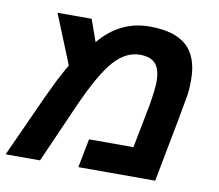

<svg xmlns="http://www.w3.org/2000/svg" viewBox="-87 -692 884 775"><g transform="rotate(10 354.5 -304.5)"><path d="M467 -609Q570 -609 619 -564Q668 -519 668 -426Q668 -400 667 -389Q665 -363 662 -350Q659 -327 596 0H281L304 -118H486L521 -298Q532 -366 532 -394Q532 -444 512 -467Q492 -490 447 -490Q390 -490 341 -435Q292 -380 229 -238L124 0H-17L98 -253Q119 -298 135 -330Q162 -381 172 -397L90 -599H230L262 -509Q345 -609 467 -609Z"/></g></svg>

Font: Libra Sans
Style: Bold Italic
Weight: 700
Italic angle: -12°
Foundry: Context Ltd
Version: Version 1.002